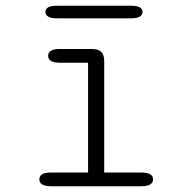

<svg xmlns="http://www.w3.org/2000/svg" viewBox="-20 -646 659 666"><path d="M156 0Q136 0 126.2 -6.2Q116.5 -12.5 116.5 -23.5Q116.5 -35.5 126.2 -41.5Q136 -47.5 156 -47.5H285.5V-428.5H186.5Q166 -428.5 156.5 -434.8Q147 -441 147 -452.5Q147 -463.5 156.5 -469.8Q166 -476 186.5 -476H300.5Q341.5 -476 341.5 -435V-47.5H470.5Q491 -47.5 501 -41.5Q511 -35.5 511 -23.5Q511 -12.5 501 -6.2Q491 0 470.5 0ZM137.5 -604.5Q137.5 -615 147 -620.5Q156.5 -626 176.5 -626H435.5Q455.5 -626 465 -620.5Q474.5 -615 474.5 -604.5Q474.5 -594.5 465 -588.5Q455.5 -582.5 435.5 -582.5H176.5Q156.5 -582.5 147 -588.5Q137.5 -594.5 137.5 -604.5Z"/></svg>

Font: Sono ExtraLight Monospace Light
Style: Regular
Weight: 300
Version: Version 2.112